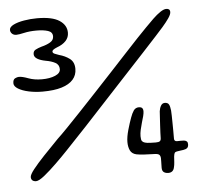

<svg xmlns="http://www.w3.org/2000/svg" viewBox="-47 -636 713 693"><g transform="rotate(-5 310.0 -289.0)"><path d="M109 -323Q83 -323 59.5 -328Q36 -333 21.2 -342Q6.5 -351 6.5 -362Q6.5 -375.5 14.2 -379.5Q22 -383.5 28.5 -383.5Q40.5 -383.5 61.8 -375.5Q83 -367.5 110.5 -367.5Q139.5 -367.5 158.8 -375.8Q178 -384 178 -398.5Q178 -414.5 164.2 -422Q150.5 -429.5 129.5 -433Q111 -436.5 99.8 -443.2Q88.5 -450 88.5 -460.5Q88.5 -471.5 97.2 -476.2Q106 -481 119.5 -485Q138 -489.5 151 -497.2Q164 -505 164 -518.5Q164 -534 147.8 -539.2Q131.5 -544.5 106.5 -544.5Q81 -544.5 61.2 -540Q41.5 -535.5 32.5 -535.5Q23 -535.5 17 -541.2Q11 -547 11 -555Q11 -565.5 26 -573Q41 -580.5 64.5 -584.5Q88 -588.5 112 -588.5Q166.5 -588.5 192.5 -571.5Q218.5 -554.5 218.5 -527Q218.5 -510 207 -497.5Q195.5 -485 174.5 -477.5Q166 -474 161.5 -470.8Q157 -467.5 157 -463.5Q157 -458.5 164 -455.5Q171 -452.5 180 -449.5Q201 -444 217.5 -431.8Q234 -419.5 234 -394.5Q234 -372 220 -356Q206 -340 178.5 -331.5Q151 -323 109 -323ZM57.5 -3Q53 -3 48.8 -4.5Q44.5 -6 42 -9.8Q39.5 -13.5 39.5 -19Q39.5 -28 54.5 -47Q69.5 -66 94.2 -92.2Q119 -118.5 148.5 -148.5Q162 -161 184.5 -184.2Q207 -207.5 235.5 -237.5Q264 -267.5 295.2 -301Q326.5 -334.5 357.5 -367.8Q388.5 -401 416.5 -431.5Q444.5 -462 466.5 -485.2Q488.5 -508.5 501 -521Q516 -536.5 530.2 -550.2Q544.5 -564 557.5 -572.8Q570.5 -581.5 579.5 -581.5Q582.5 -581.5 585 -580.8Q587.5 -580 589.2 -578.8Q591 -577.5 592 -575Q593 -572.5 593 -569Q593 -560.5 583.5 -546.8Q574 -533 560.2 -517.2Q546.5 -501.5 533.5 -487.5Q512.5 -464.5 480.8 -430.2Q449 -396 411 -355Q373 -314 332.2 -270Q291.5 -226 251.8 -183.2Q212 -140.5 177 -104Q157.5 -83.5 133.5 -60Q109.5 -36.5 88.8 -19.8Q68 -3 57.5 -3ZM535.5 9Q526 9 519.5 4.5Q513 0 513 -11.5Q513 -16 513.2 -22.5Q513.5 -29 513.5 -35.5Q513.5 -42 513.5 -46.5Q513 -55.5 508.2 -59.5Q503.5 -63.5 487.5 -63.5Q470.5 -64 455 -64.8Q439.5 -65.5 426.5 -68Q410.5 -71.5 404.2 -84.2Q398 -97 398 -115Q398 -133 405.2 -158.5Q412.5 -184 419 -201.5Q424.5 -217 431.2 -226.8Q438 -236.5 450.5 -236.5Q457.5 -236.5 461.5 -232.8Q465.5 -229 465.5 -220.5Q465.5 -213.5 462.8 -203Q460 -192.5 456.2 -180Q452.5 -167.5 449.8 -155Q447 -142.5 447 -131.5Q447 -118.5 450.5 -114Q454 -109.5 461 -107.5Q468 -105.5 479.5 -105Q491 -104.5 500 -104.5Q511 -104.5 515 -107.8Q519 -111 519 -119.5Q519 -124.5 519.5 -137.5Q520 -150.5 521 -166.2Q522 -182 522.8 -196Q523.5 -210 524 -215.5Q525.5 -227 530.5 -235.5Q535.5 -244 544.5 -244Q555.5 -244 559.5 -236.8Q563.5 -229.5 565 -214.5Q565.5 -207 565.8 -195.5Q566 -184 566.2 -170.2Q566.5 -156.5 566.5 -141.8Q566.5 -127 566.5 -112.5Q566.5 -102.5 577 -102.5Q583.5 -102.5 590.2 -102.8Q597 -103 602 -102.5Q609 -101.5 612.2 -98.2Q615.5 -95 615.5 -88Q615.5 -79 611 -74.8Q606.5 -70.5 596.5 -69Q592 -68.5 585.5 -67.5Q579 -66.5 572.5 -65.5Q566.5 -64.5 564.5 -60.5Q562.5 -56.5 561.5 -48Q561 -39 560.2 -28Q559.5 -17 557.5 -10Q554 9 535.5 9Z"/></g></svg>

Font: Gluten Thin
Style: Regular
Weight: 400
Version: Version 1.300